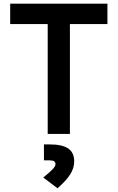

<svg xmlns="http://www.w3.org/2000/svg" viewBox="-20 -713 626 1022"><path d="M233.9 0V-585H34.2V-693.4H551.8V-585H352.1V0ZM286.1 289.1 210.4 231.9Q246.1 203.1 260.7 187.3Q275.4 171.4 275.4 160.6Q275.4 140.6 245.6 140.6H213.9V55.7H244.6Q311.5 55.7 343.3 77.6Q375 99.6 375 146Q375 181.6 353.8 215.1Q332.5 248.5 286.1 289.1Z"/></svg>

Font: Cascadia Mono NF SemiBold
Style: Regular
Weight: 600
Monospace: yes
Designer: Aaron Bell
Foundry: Saja Typeworks
Version: Version 2404.023; ttfautohint (v1.8.4)